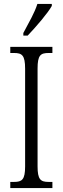

<svg xmlns="http://www.w3.org/2000/svg" viewBox="-20 -951 317 971"><path d="M98 -784V-771H120C163 -816 223 -886 242 -921V-931H169C155 -886 127 -839 98 -784ZM32 0H245V-31H226C185 -31 170 -43 170 -110V-604C170 -672 185 -683 226 -683H245V-714H32V-683H51C91 -683 107 -672 107 -604V-109C107 -42 91 -31 51 -31H32Z"/></svg>

Font: Noto Serif Tamil ExtraCondensed Light
Style: Italic
Weight: 300
Width: 2
Italic angle: -12°
Designer: Indian Type Foundry, Tom Grace, and the Monotype Design Team
Foundry: Monotype Imaging Inc.
Version: Version 2.003